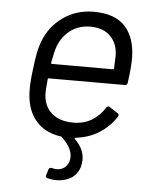

<svg xmlns="http://www.w3.org/2000/svg" viewBox="-51 -557 619 787"><g transform="rotate(5 258.5 -163.5)"><path d="M467 -236Q467 -232 464 -229Q461 -226 456 -226H143Q139 -226 139 -222Q135 -178 135 -166Q135 -115 167.5 -84.5Q200 -54 259 -54Q301 -54 333.5 -73Q366 -92 388 -127Q396 -136 402 -131L437 -108Q445 -103 439 -94Q412 -52 369.5 -25.5Q327 1 274 7Q268 9 271 12Q310 50 310 94Q310 109 305 127Q293 159 267.5 173Q242 187 211 187Q191 187 173 182Q164 179 167 170L174 147Q177 137 187 139Q197 142 208 142Q225 142 238 133Q251 124 257 107Q260 97 260 87Q260 49 217 9Q216 7 213 7Q157 -1 122 -33Q87 -65 75 -117Q69 -143 69 -175Q69 -210 75 -255Q80 -298 85 -324Q90 -350 98 -371Q122 -436 177 -475Q232 -514 303 -514Q391 -514 433 -468Q475 -422 476 -338Q476 -300 467 -236ZM163 -358Q156 -338 147 -290Q147 -286 151 -286H402Q406 -286 406 -290Q408 -330 408 -341Q408 -391 378 -421.5Q348 -452 295 -452Q248 -452 213.5 -426.5Q179 -401 163 -358Z"/></g></svg>

Font: Barlow
Style: Italic
Weight: 400
Italic angle: -7°
Designer: Jeremy Tribby
Foundry: Tribby Type
Version: Version 1.408